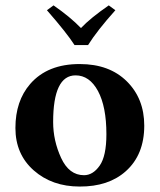

<svg xmlns="http://www.w3.org/2000/svg" viewBox="-20 -681 591 711"><path d="M306.2 -514.2H255.9Q228 -558.1 153.8 -643.1L178.2 -661.1Q240.2 -618.2 279.8 -577.1Q314.9 -614.3 382.8 -661.1L407.2 -643.1Q339.4 -567.4 306.2 -514.2ZM259.8 -401.9Q176.8 -401.9 176.8 -229Q176.8 -160.2 206.3 -96.2Q235.8 -32.2 291 -32.2Q324.2 -32.2 349.1 -67.6Q374 -103 374 -184.1Q374 -286.1 342.8 -344Q311.5 -401.9 259.8 -401.9ZM37.1 -207Q37.1 -307.1 91.8 -370.1Q156.2 -444.3 275.9 -443.8Q384.8 -443.8 449.5 -379.9Q514.2 -315.9 514.2 -215.8Q514.2 -107.9 445.8 -46.9Q381.8 10.3 274.9 9.8Q172.9 9.8 105 -50Q37.1 -109.9 37.1 -207Z"/></svg>

Font: Linux Libertine
Style: Bold
Weight: 700
Designer: Philipp H. Poll
Foundry: Philipp H. Poll
Version: Version 5.0.3